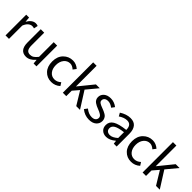

<svg xmlns="http://www.w3.org/2000/svg" viewBox="293 -2172 3560 3560"><g transform="rotate(45 2073.0 -391.5)"><path d="M91.8 0V-543H167L174.8 -444.3H177.7Q207 -497.1 247.1 -526.9Q287.1 -556.6 332 -556.6Q367.2 -556.6 389.6 -544.9L373 -464.8Q350.6 -473.6 320.3 -473.6Q282.2 -473.6 245.1 -443.4Q208 -413.1 182.6 -348.6V0Z M637.7 12.7Q472.7 12.7 472.7 -199.2V-543H563.5V-210Q563.5 -134.8 587.9 -100.6Q612.3 -66.4 666 -66.4Q707 -66.4 740.2 -87.4Q773.4 -108.4 812.5 -158.2V-543H903.3V0H828.1L820.3 -85H817.4Q732.4 12.7 637.7 12.7Z M1299.8 12.7Q1188.5 12.7 1116.7 -63.5Q1044.9 -139.6 1044.9 -271.5Q1044.9 -402.3 1121.6 -479.5Q1198.2 -556.6 1307.6 -556.6Q1393.6 -556.6 1465.8 -493.2L1418.9 -431.6Q1364.3 -481.4 1310.5 -481.4Q1236.3 -481.4 1188.5 -422.9Q1140.6 -364.3 1140.6 -271.5Q1140.6 -177.7 1187 -120.6Q1233.4 -63.5 1308.6 -63.5Q1377.9 -63.5 1436.5 -117.2L1475.6 -55.7Q1401.4 12.7 1299.8 12.7Z M1594.7 0V-795.9H1684.6V-255.9H1686.5L1919.9 -543H2020.5L1838.9 -325.2L2044.9 0H1946.3L1787.1 -261.7L1684.6 -142.6V0Z M2289.1 12.7Q2175.8 12.7 2085.9 -61.5L2130.9 -122.1Q2210 -57.6 2292 -57.6Q2343.8 -57.6 2371.1 -81.5Q2398.4 -105.5 2398.4 -142.6Q2398.4 -162.1 2388.7 -177.7Q2378.9 -193.4 2357.4 -206.5Q2335.9 -219.7 2320.3 -227.1Q2304.7 -234.4 2274.4 -246.1Q2239.3 -259.8 2215.8 -270.5Q2192.4 -281.2 2166 -299.8Q2139.6 -318.4 2126 -344.7Q2112.3 -371.1 2112.3 -403.3Q2112.3 -469.7 2163.1 -513.2Q2213.9 -556.6 2299.8 -556.6Q2390.6 -556.6 2468.8 -496.1L2424.8 -436.5Q2359.4 -485.4 2299.8 -485.4Q2251 -485.4 2226.1 -463.4Q2201.2 -441.4 2201.2 -407.2Q2201.2 -389.6 2209 -376.5Q2216.8 -363.3 2234.9 -352.1Q2252.9 -340.8 2266.6 -335Q2280.3 -329.1 2307.6 -318.4Q2316.4 -315.4 2320.3 -313.5Q2353.5 -300.8 2369.1 -293.9Q2384.8 -287.1 2411.6 -272Q2438.5 -256.8 2451.7 -241.7Q2464.8 -226.6 2475.6 -202.1Q2486.3 -177.7 2486.3 -148.4Q2486.3 -79.1 2434.1 -33.2Q2381.8 12.7 2289.1 12.7Z M2739.3 12.7Q2668.9 12.7 2624.5 -28.3Q2580.1 -69.3 2580.1 -140.6Q2580.1 -228.5 2659.7 -276.4Q2739.3 -324.2 2914.1 -343.8Q2914.1 -481.4 2802.7 -481.4Q2725.6 -481.4 2639.6 -422.9L2603.5 -486.3Q2711.9 -556.6 2817.4 -556.6Q2913.1 -556.6 2959.5 -497.6Q3005.9 -438.5 3005.9 -334V0H2930.7L2922.9 -65.4H2919.9Q2826.2 12.7 2739.3 12.7ZM2765.6 -59.6Q2833 -59.6 2914.1 -131.8V-284.2Q2781.2 -267.6 2725.6 -234.9Q2669.9 -202.1 2669.9 -147.5Q2669.9 -103.5 2696.3 -81.5Q2722.7 -59.6 2765.6 -59.6Z M3391.6 12.7Q3280.3 12.7 3208.5 -63.5Q3136.7 -139.6 3136.7 -271.5Q3136.7 -402.3 3213.4 -479.5Q3290 -556.6 3399.4 -556.6Q3485.4 -556.6 3557.6 -493.2L3510.7 -431.6Q3456.1 -481.4 3402.3 -481.4Q3328.1 -481.4 3280.3 -422.9Q3232.4 -364.3 3232.4 -271.5Q3232.4 -177.7 3278.8 -120.6Q3325.2 -63.5 3400.4 -63.5Q3469.7 -63.5 3528.3 -117.2L3567.4 -55.7Q3493.2 12.7 3391.6 12.7Z M3686.5 0V-795.9H3776.4V-255.9H3778.3L4011.7 -543H4112.3L3930.7 -325.2L4136.7 0H4038.1L3878.9 -261.7L3776.4 -142.6V0Z"/></g></svg>

Font: irohakakuC Regular
Style: Regular
Weight: 400
Designer: [Source Han Sans]
Ryoko NISHIZUKA Ë•øÂ°öÊ∂ºÂ≠ê (kana & ideographs); Paul D. Hunt (Latin, Greek & Cyrillic); Wenlong ZHAN
Version: Version 1.001.20160904